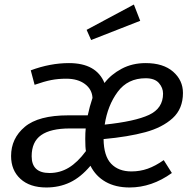

<svg xmlns="http://www.w3.org/2000/svg" viewBox="-20 -817 857 849"><path d="M442 -450Q471 -488 518 -513Q565 -538 624 -538Q702 -538 745.5 -500Q789 -462 789 -406Q789 -336 743.5 -294.5Q698 -253 622.5 -232.5Q547 -212 438 -202Q439 -127 471.5 -93Q504 -59 561 -59Q599 -59 633 -71Q667 -83 704 -109L740 -52Q651 12 553 12Q491 12 447 -13Q403 -38 380 -84Q337 -33 289.5 -10.5Q242 12 185 12Q112 12 70.5 -26Q29 -64 29 -127Q29 -205 89.5 -256Q150 -307 282 -307H368Q376 -345 389 -384Q387 -422 355.5 -445.5Q324 -469 273 -469Q237 -469 206.5 -463Q176 -457 133 -442L116 -506Q202 -538 285 -538Q406 -538 442 -450ZM443 -266Q577 -280 639 -309Q701 -338 701 -403Q701 -429 682.5 -450Q664 -471 624 -471Q545 -471 500.5 -411Q456 -351 443 -266ZM289 -249Q204 -249 162 -219.5Q120 -190 120 -126Q120 -52 199 -52Q245 -52 284 -75.5Q323 -99 360 -149Q357 -164 357 -203Q357 -231 359 -249ZM600 -725 383 -640 363 -685 572 -797Z"/></svg>

Font: Fira Sans Book
Style: Italic
Weight: 350
Italic angle: -8°
Designer: bBox Type GmbH & Carrois Corporate GbR & Edenspiekermann AG
Foundry: bBox Type GmbH & Carrois Corporate GbR & Edenspiekermann AG
Version: Version 4.301